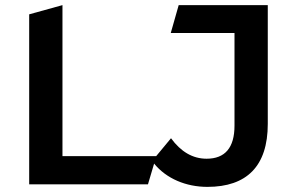

<svg xmlns="http://www.w3.org/2000/svg" viewBox="-20 -720 1166 750"><path d="M94 0H558L582 -81C630 -22 707 10 790 10C944 10 1026 -71 1026 -236V-700H678L647 -591H896V-229C896 -143 859 -100 787 -100C732 -100 686 -128 648 -180L590 -110H224V-700L94 -664Z"/></svg>

Font: Talent
Style: Bold
Weight: 600
Designer: Mike Powis
Version: Version 1.001;hotconv 1.0.109;makeotfexe 2.5.65596